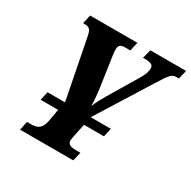

<svg xmlns="http://www.w3.org/2000/svg" viewBox="-159 -869 1020 1024"><g transform="rotate(30 351.0 -357.0)"><path d="M432 -54H411C377 -54 353 -58 353 -86C353 -92 355 -100 358 -115L374 -193H497L509 -246H385L590 -574C636 -646 644 -660 674 -660H689L702 -714H482L468 -660H478C517 -660 532 -652 532 -631C532 -611 525 -591 509 -564L421 -417C392 -369 367 -325 358 -299C357 -353 349 -409 341 -460L332 -523C326 -563 319 -601 319 -625C319 -648 328 -660 355 -660H390L402 -714H111L99 -660H110C141 -660 148 -647 156 -607L226 -250L225 -246H119L107 -193H215L201 -115C192 -63 161 -54 127 -54H103L92 0H419Z"/></g></svg>

Font: Noto Serif Condensed Extra
Style: Italic
Weight: 800
Width: 3
Italic angle: -12°
Designer: Monotype Design Team
Foundry: Monotype Imaging Inc.
Version: Version 1.901